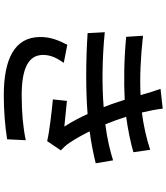

<svg xmlns="http://www.w3.org/2000/svg" viewBox="49 -896 901 1040"><g transform="rotate(90 500.0 -375.5)"><path d="M320 -270 222 -289C199 -244 179 -199 180 -139C182 -4 298 55 496 55C580 55 664 48 734 37L739 -64C667 -49 589 -42 495 -42C349 -42 277 -79 277 -158C277 -201 296 -236 320 -270ZM492 -695 495 -686C401 -681 292 -686 173 -699L179 -608C304 -596 424 -595 520 -600L543 -530L560 -486C447 -477 304 -477 154 -492L159 -399C312 -389 475 -389 597 -399C616 -357 639 -314 665 -273C634 -276 574 -282 526 -287L518 -211C588 -204 688 -193 744 -180L794 -254C778 -269 765 -283 753 -301C731 -334 710 -371 691 -410C757 -419 816 -431 864 -443L848 -537C800 -522 734 -505 653 -495L632 -549L612 -608C680 -617 748 -631 804 -647L791 -738C727 -717 659 -702 589 -693C580 -731 572 -769 568 -806L461 -794C473 -761 483 -727 492 -695Z"/></g></svg>

Font: Noto Sans JP Medium
Style: Regular
Weight: 500
Designer: Ryoko NISHIZUKA 西塚涼子 (kana, bopomofo & ideographs); Paul D. Hunt (Latin, Greek & Cyrillic); Sandoll Communications 산돌커뮤니
Foundry: Adobe
Version: Version 2.004;hotconv 1.0.118;makeotfexe 2.5.65603